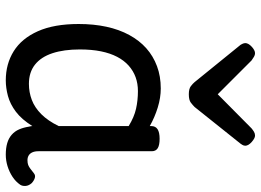

<svg xmlns="http://www.w3.org/2000/svg" viewBox="-139 -746 902 664"><g transform="rotate(90 312.0 -414.0)"><path d="M258 17Q201 17 157 -10.5Q113 -38 88 -94Q63 -150 63 -235Q63 -287 72.5 -331Q82 -375 101 -410Q120 -445 147 -469Q174 -493 209 -506Q244 -519 286 -519Q318 -519 352 -508.5Q386 -498 416 -481V-486Q416 -501 427 -508Q438 -515 460 -515Q482 -515 492.5 -508.5Q503 -502 503 -488V-96Q503 -83 507 -74.5Q511 -66 518 -62Q525 -58 534 -58Q544 -58 550.5 -60.5Q557 -63 563.5 -68Q570 -73 579 -80Q586 -86 595 -83.5Q604 -81 613 -73Q622 -63 623 -52Q624 -41 619 -33Q608 -17 591 -6Q574 5 554.5 11Q535 17 515 17Q492 17 475 12Q458 7 446 -3.5Q434 -14 427.5 -29Q421 -44 418 -63Q418 -64 417 -67.5Q416 -71 416 -75Q393 -38 366.5 -18Q340 2 312 9.5Q284 17 258 17ZM151 -239Q151 -184 164 -144.5Q177 -105 203.5 -84Q230 -63 270 -63Q299 -63 325.5 -73Q352 -83 375 -106Q398 -129 416 -166V-408Q385 -427 356 -433.5Q327 -440 295 -440Q269 -440 247 -432Q225 -424 207 -408Q189 -392 176.5 -368Q164 -344 157.5 -312Q151 -280 151 -239ZM449 -845Q458 -845 471 -833.5Q484 -822 484 -811Q484 -809 483 -805.5Q482 -802 477 -795L350 -636Q344 -630 335 -623Q326 -616 306 -616Q287 -616 278 -623Q269 -630 264 -636L135 -795Q131 -802 130 -805.5Q129 -809 129 -811Q129 -822 141.5 -833.5Q154 -845 164 -845Q170 -845 176 -841.5Q182 -838 189 -833L306 -716L424 -833Q430 -838 436 -841.5Q442 -845 449 -845Z"/></g></svg>

Font: Playwrite US Modern
Style: Regular
Weight: 400
Designer: Veronika Burian, José Scaglione
Foundry: TypeTogether
Version: Version 1.002